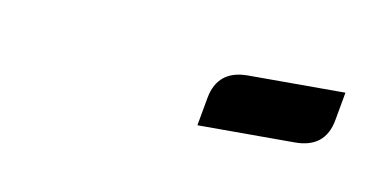

<svg xmlns="http://www.w3.org/2000/svg" viewBox="-25 -349 215 107"><g transform="rotate(10 83.0 -296.0)"><path d="M87.9 -279.8 90.8 -295.9Q93.8 -312 110.8 -312H166L163.1 -295.9Q160.2 -279.8 143.1 -279.8Z"/></g></svg>

Font: Hhenum
Style: Italic
Weight: 400
Designer: T. Christopher White
Version: Version 1.0